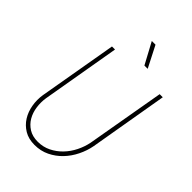

<svg xmlns="http://www.w3.org/2000/svg" viewBox="-263 -999 1112 1112"><g transform="rotate(45 293.5 -443.0)"><path d="M571.8 -710.9 489.3 -229Q481 -183.6 459.7 -140.4Q438.5 -97.2 406.7 -64Q375 -30.8 333.3 -10.5Q291.5 9.8 241.7 9.8Q192.4 9.8 157.5 -11.2Q122.6 -32.2 101.3 -66.2Q80.1 -100.1 72.8 -142.8Q65.4 -185.5 72.3 -229L155.8 -710.9H180.7L97.7 -229Q91.8 -191.4 97.2 -153.3Q102.5 -115.2 120.1 -85Q137.7 -54.7 168 -35.6Q198.2 -16.6 241.7 -16.6Q285.2 -16.6 322.3 -34.9Q359.4 -53.2 387.9 -83Q416.5 -112.8 435.5 -151.1Q454.6 -189.5 462.4 -229L546.4 -710.9ZM393.6 -765.6H366.7L296.4 -896.5H326.7Z"/></g></svg>

Font: TypoPRO Roboto Mono
Style: Italic
Weight: 250
Designer: Google
Version: Version 2.000986; 2015; ttfautohint (v1.3)